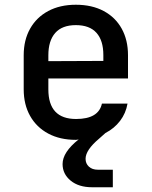

<svg xmlns="http://www.w3.org/2000/svg" viewBox="-20 -580 640 810"><path d="M369 210Q312 210 278 182Q244 154 244 112Q244 62 312 8Q306 10 300 10Q233 10 183.5 -16.5Q134 -43 107 -91Q80 -139 80 -203V-347Q80 -411 107 -459Q134 -507 183.5 -533.5Q233 -560 300 -560Q368 -560 417.5 -533.5Q467 -507 493.5 -459Q520 -411 520 -347V-249H184V-203Q184 -78 301 -78Q396 -78 410 -143H518Q511 -102 486.5 -70Q462 -38 425 -19L398 5Q341 53 341 90Q341 110 355 123Q369 136 393 136H456V210ZM184 -347V-322L416 -323V-348Q416 -409 387 -441.5Q358 -474 300 -474Q242 -474 213 -441Q184 -408 184 -347Z"/></svg>

Font: Pitagon Sans Mono SemiBold
Style: Regular
Weight: 600
Monospace: yes
Designer: Travis Tran
Foundry: Pitagon
Version: Version 1.001; ttfautohint (v1.8.4.7-5d5b);gftools[0.9.26]